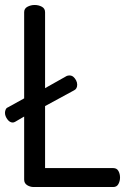

<svg xmlns="http://www.w3.org/2000/svg" viewBox="-20 -751 514 771"><path d="M115 0Q101 0 89 -7.5Q77 -15 77 -30V-283L41 -262Q36 -259 31 -259Q19 -259 9.5 -272Q0 -285 0 -298Q0 -305 3 -311.5Q6 -318 12 -320L77 -356V-702Q77 -717 90.5 -724Q104 -731 119 -731Q135 -731 148 -724Q161 -717 161 -702V-397L248 -446Q253 -448 259 -448Q268 -448 274.5 -442.5Q281 -437 285.5 -428.5Q290 -420 290 -411Q290 -394 277 -388L161 -325V-76H435Q449 -76 455.5 -64.5Q462 -53 462 -38Q462 -24 455.5 -12Q449 0 435 0Z"/></svg>

Font: Dosis ExtraLight Medium
Style: Regular
Weight: 500
Version: Version 3.001; ttfautohint (v1.8.2)